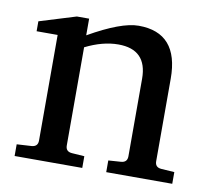

<svg xmlns="http://www.w3.org/2000/svg" viewBox="-62 -563 700 632"><g transform="rotate(10 288.5 -246.5)"><path d="M551.8 0H331.1V-39.1L373 -42Q394 -43.5 394 -64V-323.2Q394 -420.9 297.9 -420.9Q245.6 -420.9 188 -392.1V-64Q188 -43.5 209 -42L251 -39.1V0H24.9V-39.1L74.2 -42Q95.2 -43.5 95.2 -64V-417H24.9V-450.2L147 -487.8H188V-432.1Q294.9 -493.2 353 -493.2Q486.8 -493.2 486.8 -339.8V-64Q486.8 -43.5 507.8 -42L551.8 -39.1Z"/></g></svg>

Font: Ezra SIL
Style: Regular
Weight: 400
Designer: Development by SIL's NRSI team. OpenType tables by Ralph Hancock ( hancock@dircon.co.uk )
Foundry: SIL International, Version 2.51: 2007
Version: Version 2.51, 2007